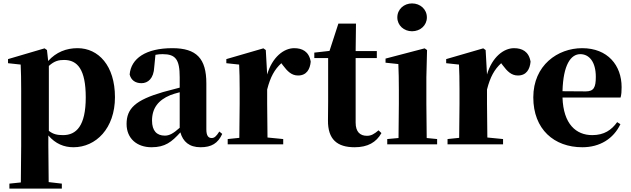

<svg xmlns="http://www.w3.org/2000/svg" viewBox="-20 -845 3693 1124"><path d="M266 -459C299 -489 325 -494 355 -494C434 -494 482 -438 482 -275C482 -108 427 -54 349 -54C316 -54 291 -59 266 -79ZM255 -552 241 -562 27 -499V-475L101 -467C103 -419 104 -385 104 -320V7C104 68 103 144 102 223L35 230V259H342V230L265 221C264 143 263 67 263 7V-52C305 -3 355 17 410 17C542 17 653 -94 653 -276C653 -461 556 -563 434 -563C368 -563 309 -540 262 -488Z M1032 -97C995 -64 972 -51 945 -51C898 -51 870 -79 870 -139C870 -212 907 -259 977 -288C989 -293 1009 -299 1032 -305ZM818 -504 834 -510ZM1264 -75C1245 -45 1234 -37 1219 -37C1200 -37 1188 -50 1188 -88V-357C1188 -502 1131 -563 989 -563C834 -563 747 -503 739 -409C747 -376 772 -358 808 -358C846 -358 880 -385 883 -453L890 -524C905 -527 918 -528 932 -528C1008 -528 1032 -497 1032 -393V-332C997 -323 962 -314 934 -306C773 -259 721 -210 721 -119C721 -35 781 17 867 17C947 17 985 -14 1036 -70C1051 -16 1088 17 1154 17C1218 17 1256 -6 1281 -61Z M1536 -552 1522 -562 1305 -499V-475L1380 -467C1382 -419 1383 -386 1383 -321V-238C1383 -182 1382 -96 1381 -38L1313 -31V0H1638V-31L1546 -40C1545 -99 1544 -183 1544 -238V-321C1563 -395 1587 -438 1627 -475L1636 -463C1663 -427 1687 -403 1725 -403C1775 -403 1795 -440 1799 -484C1789 -544 1749 -563 1702 -563C1642 -563 1574 -511 1544 -409Z M2196 -82C2170 -60 2153 -50 2128 -50C2088 -50 2062 -73 2062 -127V-505H2186V-546H2062L2064 -707H1961L1909 -547L1820 -537V-505H1901V-249C1901 -207 1900 -178 1900 -140C1899 -29 1954 17 2056 17C2133 17 2183 -12 2213 -66Z M2392 -662C2440 -662 2479 -696 2479 -743C2479 -791 2440 -825 2392 -825C2345 -825 2306 -791 2306 -743C2306 -696 2345 -662 2392 -662ZM2478 -37C2477 -95 2476 -182 2476 -238V-392L2480 -552L2466 -562L2237 -502V-478L2312 -470C2314 -419 2315 -382 2315 -318V-238C2315 -182 2314 -96 2313 -37L2247 -31V0H2539V-31Z M2823 -552 2809 -562 2592 -499V-475L2667 -467C2669 -419 2670 -386 2670 -321V-238C2670 -182 2669 -96 2668 -38L2600 -31V0H2925V-31L2833 -40C2832 -99 2831 -183 2831 -238V-321C2850 -395 2874 -438 2914 -475L2923 -463C2950 -427 2974 -403 3012 -403C3062 -403 3082 -440 3086 -484C3076 -544 3036 -563 2989 -563C2929 -563 2861 -511 2831 -409Z M3273 -311C3277 -466 3322 -528 3377 -528C3430 -528 3468 -482 3468 -395C3468 -333 3456 -310 3409 -310ZM3593 -130C3560 -84 3517 -54 3447 -54C3353 -54 3278 -118 3273 -274H3613C3618 -293 3619 -310 3619 -335C3619 -462 3538 -563 3388 -563C3245 -563 3102 -463 3102 -275C3102 -88 3224 17 3389 17C3491 17 3571 -32 3612 -118Z"/></svg>

Font: Noto Serif TC Black
Style: Regular
Weight: 900
Version: Version 1.001;PS 1.001;hotconv 16.6.54;makeotf.lib2.5.65590